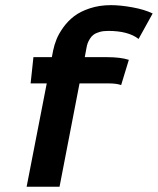

<svg xmlns="http://www.w3.org/2000/svg" viewBox="-20 -712 602 732"><path d="M508.3 -563.5Q469.2 -594.2 392.1 -594.2Q373.5 -594.2 359.4 -590.1Q345.2 -585.9 336.9 -579.8Q328.6 -573.7 322.8 -564.2Q316.9 -554.7 314.2 -547.1Q311.5 -539.6 309.6 -528.8L303.2 -494.1H387.2Q439.5 -494.1 471.2 -483.9Q466.3 -467.8 456.5 -435.8Q446.8 -403.8 441.9 -387.7Q423.8 -394 395.5 -394H283.2L207 0H81.5Q94.2 -65.9 119.9 -197.3Q145.5 -328.6 158.2 -394H96.7Q98.6 -410.6 102.1 -444.1Q105.5 -477.5 107.4 -494.1H177.7Q181.6 -514.2 182.6 -519.5Q187 -541 195.6 -562.3Q204.1 -583.5 221.4 -607.7Q238.8 -631.8 262.2 -649.9Q285.6 -668 322.3 -680.2Q358.9 -692.4 402.8 -692.4Q438.5 -692.4 484.6 -684.1Q530.8 -675.8 562 -660.6Q553.2 -644.5 535.2 -612.1Q517.1 -579.6 508.3 -563.5Z"/></svg>

Font: Fantasque Sans Mono
Style: Bold Italic
Weight: 700
Italic angle: -11°
Monospace: yes
Designer: Jany Belluz
Version: Version 1.7.1